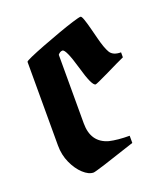

<svg xmlns="http://www.w3.org/2000/svg" viewBox="-111 -648 626 725"><g transform="rotate(-20 202.0 -285.0)"><path d="M188 -473.1Q178.2 -473.1 169.9 -462.9V-187Q169.9 -110.4 235.8 -91.8Q269 -84 316.9 -84V-55.2Q152.3 0 141.6 0Q122.1 0 100.6 -19.8Q79.1 -39.6 64.5 -71.8Q49.8 -104 49.8 -142.1V-478Q49.8 -481 72.5 -491Q95.2 -501 129.6 -514.2Q164.1 -527.3 199.7 -540.3Q235.4 -553.2 262.2 -561.5Q289.1 -569.8 295.9 -569.8Q300.3 -569.8 305.9 -553.7Q311.5 -537.6 317.4 -514.6Q323.2 -491.7 328.6 -471.2Q338.9 -430.2 350.3 -410.6Q361.8 -391.1 394 -391.1V-371.1Q382.8 -366.2 364 -357.2Q345.2 -348.1 319.3 -335.4Q267.1 -310.1 262.7 -310.1Q248 -310.1 225.1 -391.6Q201.7 -473.1 188 -473.1Z"/></g></svg>

Font: Bokor
Style: Regular
Weight: 400
Designer: Danh Hong
Foundry: Danh Hong
Version: Version 8.002; ttfautohint (v1.8.3)